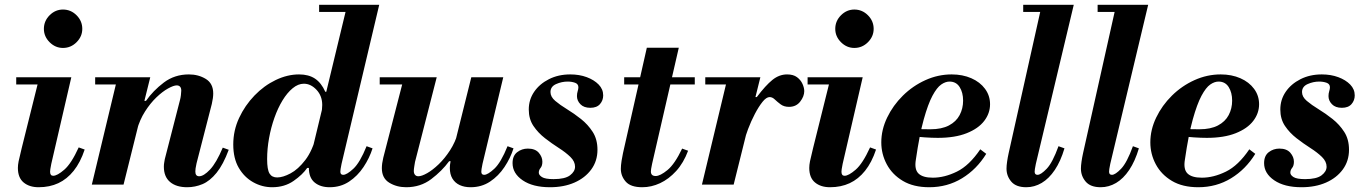

<svg xmlns="http://www.w3.org/2000/svg" viewBox="-20 -774 5732 805"><path d="M244 -573Q212 -573 188 -597Q164 -621 164 -653Q164 -686 188 -710Q212 -734 244 -734Q277 -734 301 -710Q325 -686 325 -653Q325 -621 301 -597Q277 -573 244 -573ZM142 11Q103 11 79 -9Q55 -29 55 -70Q55 -82 58 -97.5Q61 -113 71 -153L145 -450H279L195 -87Q192 -73 191 -65Q190 -57 190 -54Q190 -37 203 -37Q220 -37 249.5 -62.5Q279 -88 310 -156L335 -147Q317 -93 289 -58Q261 -23 224.5 -6Q188 11 142 11ZM48 -420V-450H222V-420Z M765 11Q719 11 693 -11Q667 -33 667 -75Q667 -85 668.5 -92.5Q670 -100 671 -107L735 -356Q737 -363 738.5 -375Q740 -387 740 -394Q740 -405 735 -410.5Q730 -416 721 -416Q708 -416 684.5 -403Q661 -390 635.5 -365.5Q610 -341 588 -306.5Q566 -272 554 -229L585 -351H592Q622 -394 667 -428Q712 -462 772 -462Q812 -462 843 -443Q874 -424 874 -382Q874 -364 868 -338L804 -89Q801 -76 800 -68Q799 -60 799 -55Q799 -35 815 -35Q834 -35 860.5 -63Q887 -91 914 -155L939 -146Q916 -84 888 -49.5Q860 -15 829 -2Q798 11 765 11ZM365 0 473 -450H610L498 0ZM379 -420V-450H598V-420Z M1362 11Q1323 11 1299 -9Q1275 -29 1275 -70Q1275 -82 1278 -97.5Q1281 -113 1291 -153L1436 -754H1570L1412 -87Q1409 -74 1408 -65.5Q1407 -57 1407 -54Q1407 -41 1419 -41Q1434 -41 1461.5 -66.5Q1489 -92 1517 -161L1542 -152Q1529 -111 1504 -73.5Q1479 -36 1443.5 -12.5Q1408 11 1362 11ZM1121 11Q1079 11 1041.5 -10Q1004 -31 981 -70.5Q958 -110 958 -168Q958 -227 982.5 -279.5Q1007 -332 1047 -373.5Q1087 -415 1136 -438.5Q1185 -462 1234 -462Q1274 -462 1300.5 -444.5Q1327 -427 1344 -389H1351L1328 -298Q1329 -309 1330 -317Q1331 -325 1331 -334Q1331 -372 1307 -397.5Q1283 -423 1254 -423Q1230 -423 1207 -404Q1184 -385 1164.5 -353Q1145 -321 1130.5 -280Q1116 -239 1108 -194.5Q1100 -150 1100 -107Q1100 -63 1110 -46.5Q1120 -30 1142 -30Q1166 -30 1198 -47Q1230 -64 1260 -103Q1290 -142 1307 -208L1275 -70H1268Q1249 -42 1211 -15.5Q1173 11 1121 11ZM1318 -724V-754H1513V-724Z M1683 11Q1643 11 1612 -8Q1581 -27 1581 -69Q1581 -88 1587 -113L1674 -450H1811L1720 -95Q1719 -88 1717 -76.5Q1715 -65 1715 -57Q1715 -47 1720 -41Q1725 -35 1734 -35Q1748 -35 1771 -48Q1794 -61 1819.5 -85.5Q1845 -110 1867 -144Q1889 -178 1901 -220L1870 -98H1863Q1833 -57 1788 -23Q1743 11 1683 11ZM1572 -420V-450H1746V-420ZM1953 11Q1927 11 1907.5 2Q1888 -7 1877 -25Q1866 -43 1866 -70Q1866 -82 1869 -97.5Q1872 -113 1882 -153L1956 -450H2090L2003 -87Q2000 -74 1999 -65.5Q1998 -57 1998 -54Q1998 -41 2010 -41Q2025 -41 2052.5 -66.5Q2080 -92 2108 -161L2133 -152Q2120 -111 2095 -73.5Q2070 -36 2034.5 -12.5Q1999 11 1953 11Z M2286 11Q2214 11 2171.5 -18Q2129 -47 2129 -90Q2129 -121 2148.5 -136Q2168 -151 2193 -151Q2224 -151 2239 -133.5Q2254 -116 2254 -96Q2254 -79 2246.5 -70Q2239 -61 2239 -50Q2239 -40 2252.5 -31.5Q2266 -23 2301 -23Q2349 -23 2370 -39Q2391 -55 2391 -75Q2391 -97 2371.5 -116Q2352 -135 2323 -153.5Q2294 -172 2265 -194.5Q2236 -217 2216.5 -246Q2197 -275 2197 -315Q2197 -356 2219.5 -389Q2242 -422 2281.5 -442Q2321 -462 2371 -462Q2409 -462 2440 -450.5Q2471 -439 2490 -419.5Q2509 -400 2509 -374Q2509 -353 2495.5 -337.5Q2482 -322 2455 -322Q2428 -322 2413.5 -337Q2399 -352 2399 -371Q2399 -382 2402 -391.5Q2405 -401 2405 -408Q2405 -422 2391 -427Q2377 -432 2360 -432Q2335 -432 2311.5 -421.5Q2288 -411 2288 -388Q2288 -368 2308 -351Q2328 -334 2357.5 -316Q2387 -298 2416 -275Q2445 -252 2465 -221Q2485 -190 2485 -146Q2485 -99 2459 -63.5Q2433 -28 2388.5 -8.5Q2344 11 2286 11Z M2673 11Q2624 11 2603.5 -12.5Q2583 -36 2583 -66Q2583 -80 2586 -99.5Q2589 -119 2592 -132L2692 -574H2826L2714 -87Q2711 -74 2710 -66Q2709 -58 2709 -55Q2709 -36 2729 -36Q2748 -36 2778.5 -61Q2809 -86 2840 -151L2865 -142Q2846 -91 2815 -57Q2784 -23 2747.5 -6Q2711 11 2673 11ZM2597 -420V-450H2893V-420Z M2923 0 3031 -450H3168L3056 0ZM2937 -420V-450H3156V-420ZM3098 -174 3145 -367H3153Q3190 -416 3218.5 -439Q3247 -462 3280 -462Q3306 -462 3321.5 -450.5Q3337 -439 3344.5 -422.5Q3352 -406 3352 -392Q3352 -370 3335 -348Q3318 -326 3288 -326Q3267 -326 3253 -336.5Q3239 -347 3228.5 -357Q3218 -367 3207 -367Q3193 -367 3177 -347Q3161 -327 3145 -296.5Q3129 -266 3116.5 -233Q3104 -200 3098 -174Z M3562 -573Q3530 -573 3506 -597Q3482 -621 3482 -653Q3482 -686 3506 -710Q3530 -734 3562 -734Q3595 -734 3619 -710Q3643 -686 3643 -653Q3643 -621 3619 -597Q3595 -573 3562 -573ZM3460 11Q3421 11 3397 -9Q3373 -29 3373 -70Q3373 -82 3376 -97.5Q3379 -113 3389 -153L3463 -450H3597L3513 -87Q3510 -73 3509 -65Q3508 -57 3508 -54Q3508 -37 3521 -37Q3538 -37 3567.5 -62.5Q3597 -88 3628 -156L3653 -147Q3635 -93 3607 -58Q3579 -23 3542.5 -6Q3506 11 3460 11ZM3366 -420V-450H3540V-420Z M3876 11Q3810 11 3765.5 -15.5Q3721 -42 3698 -85Q3675 -128 3675 -177Q3675 -230 3699.5 -281Q3724 -332 3765.5 -373Q3807 -414 3860 -438Q3913 -462 3970 -462Q4016 -462 4052.5 -446Q4089 -430 4110 -401.5Q4131 -373 4131 -337Q4131 -299 4106.5 -267Q4082 -235 4033 -215.5Q3984 -196 3912 -196Q3887 -196 3858 -198Q3829 -200 3806.5 -203Q3784 -206 3778 -207L3783 -242Q3800 -235 3821 -233.5Q3842 -232 3881 -232Q3928 -232 3958.5 -248Q3989 -264 4003.5 -291.5Q4018 -319 4018 -352Q4018 -386 4003.5 -409Q3989 -432 3961 -432Q3944 -432 3926 -419.5Q3908 -407 3889.5 -372.5Q3871 -338 3853 -273.5Q3835 -209 3820 -105Q3813 -64 3831 -46.5Q3849 -29 3891 -29Q3940 -29 3992 -54.5Q4044 -80 4090 -148L4115 -129Q4075 -64 4013.5 -26.5Q3952 11 3876 11Z M4283 11Q4240 11 4220 -12.5Q4200 -36 4200 -67Q4200 -79 4202.5 -96.5Q4205 -114 4209 -132L4348 -754H4482L4323 -87Q4320 -74 4319 -65.5Q4318 -57 4318 -54Q4318 -41 4330 -41Q4344 -41 4368.5 -66.5Q4393 -92 4418 -161L4443 -152Q4427 -98 4402.5 -61.5Q4378 -25 4347.5 -7Q4317 11 4283 11ZM4270 -724V-754H4425V-724Z M4595 11Q4552 11 4532 -12.5Q4512 -36 4512 -67Q4512 -79 4514.5 -96.5Q4517 -114 4521 -132L4660 -754H4794L4635 -87Q4632 -74 4631 -65.5Q4630 -57 4630 -54Q4630 -41 4642 -41Q4656 -41 4680.5 -66.5Q4705 -92 4730 -161L4755 -152Q4739 -98 4714.5 -61.5Q4690 -25 4659.5 -7Q4629 11 4595 11ZM4582 -724V-754H4737V-724Z M5004 11Q4938 11 4893.5 -15.5Q4849 -42 4826 -85Q4803 -128 4803 -177Q4803 -230 4827.5 -281Q4852 -332 4893.5 -373Q4935 -414 4988 -438Q5041 -462 5098 -462Q5144 -462 5180.5 -446Q5217 -430 5238 -401.5Q5259 -373 5259 -337Q5259 -299 5234.5 -267Q5210 -235 5161 -215.5Q5112 -196 5040 -196Q5015 -196 4986 -198Q4957 -200 4934.5 -203Q4912 -206 4906 -207L4911 -242Q4928 -235 4949 -233.5Q4970 -232 5009 -232Q5056 -232 5086.5 -248Q5117 -264 5131.5 -291.5Q5146 -319 5146 -352Q5146 -386 5131.5 -409Q5117 -432 5089 -432Q5072 -432 5054 -419.5Q5036 -407 5017.5 -372.5Q4999 -338 4981 -273.5Q4963 -209 4948 -105Q4941 -64 4959 -46.5Q4977 -29 5019 -29Q5068 -29 5120 -54.5Q5172 -80 5218 -148L5243 -129Q5203 -64 5141.5 -26.5Q5080 11 5004 11Z M5437 11Q5365 11 5322.5 -18Q5280 -47 5280 -90Q5280 -121 5299.5 -136Q5319 -151 5344 -151Q5375 -151 5390 -133.5Q5405 -116 5405 -96Q5405 -79 5397.5 -70Q5390 -61 5390 -50Q5390 -40 5403.5 -31.5Q5417 -23 5452 -23Q5500 -23 5521 -39Q5542 -55 5542 -75Q5542 -97 5522.5 -116Q5503 -135 5474 -153.5Q5445 -172 5416 -194.5Q5387 -217 5367.5 -246Q5348 -275 5348 -315Q5348 -356 5370.5 -389Q5393 -422 5432.5 -442Q5472 -462 5522 -462Q5560 -462 5591 -450.5Q5622 -439 5641 -419.5Q5660 -400 5660 -374Q5660 -353 5646.5 -337.5Q5633 -322 5606 -322Q5579 -322 5564.5 -337Q5550 -352 5550 -371Q5550 -382 5553 -391.5Q5556 -401 5556 -408Q5556 -422 5542 -427Q5528 -432 5511 -432Q5486 -432 5462.5 -421.5Q5439 -411 5439 -388Q5439 -368 5459 -351Q5479 -334 5508.5 -316Q5538 -298 5567 -275Q5596 -252 5616 -221Q5636 -190 5636 -146Q5636 -99 5610 -63.5Q5584 -28 5539.5 -8.5Q5495 11 5437 11Z"/></svg>

Font: Libre Bodoni
Style: Bold Italic
Weight: 700
Italic angle: -13°
Version: Version 2.005;gftools[0.9.23]